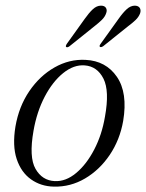

<svg xmlns="http://www.w3.org/2000/svg" viewBox="-20 -668 529 696"><path d="M290 -451Q364 -447.5 403.8 -389.5Q443.5 -331.5 426.5 -229.5Q414.5 -161 377.8 -106.5Q341 -52 288.2 -21Q235.5 10 175 8.5Q128 7.5 92.2 -18Q56.5 -43.5 40.5 -91.5Q24.5 -139.5 36 -209.5Q48.5 -282 86.2 -337.5Q124 -393 177.5 -423.5Q231 -454 290 -451ZM178.5 -11.5Q218.5 -9.5 256 -40.8Q293.5 -72 321.5 -125.8Q349.5 -179.5 360.5 -245Q377.5 -338.5 355 -383Q332.5 -427.5 287 -431Q247.5 -434 209.2 -403.2Q171 -372.5 142.2 -317.8Q113.5 -263 101.5 -194Q84.5 -98 108.8 -55.8Q133 -13.5 178.5 -11.5ZM287 -599.5Q302.5 -621.5 316.5 -634.5Q330.5 -647.5 346 -647.5Q359 -647.5 364 -639.5Q369 -631.5 365 -620.5Q360.5 -607 349.2 -596Q338 -585 322.5 -573L231.5 -500Q223.5 -494.5 219.5 -498Q217 -501 222.5 -509.5ZM410 -600Q425.5 -622 439.5 -634.8Q453.5 -647.5 469 -647.5Q482 -647 486.8 -639Q491.5 -631 488 -620Q483 -606.5 471.5 -595.5Q460 -584.5 444.5 -573L354 -500.5Q345.5 -495 342 -498.5Q339 -501.5 345 -509.5Z"/></svg>

Font: Fraunces 72pt S000 Light
Style: Italic
Weight: 300
Italic angle: -16°
Version: Version 1.000; ttfautohint (v1.8.3)